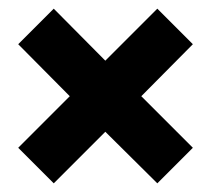

<svg xmlns="http://www.w3.org/2000/svg" viewBox="-20 -501 486 443"><path d="M104 -78 22 -160 141 -279 22 -399 104 -481 223 -361 343 -481 425 -399 306 -279 425 -160 343 -78 223 -197Z"/></svg>

Font: Piazzolla ExtraBold
Style: Regular
Weight: 800
Designer: Juan Pablo del Peral
Foundry: Huerta Tipografica
Version: Version 1.330